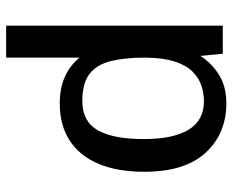

<svg xmlns="http://www.w3.org/2000/svg" viewBox="-84 -467 730 602"><g transform="rotate(90 281.0 -166.0)"><path d="M60.5 179.7V-499.5H148.4L155.3 -429.2Q178.2 -465.3 215.3 -488Q252.4 -510.7 303.7 -510.7Q398.9 -510.7 458.7 -445.8Q518.6 -380.9 518.6 -253.4Q518.6 -168.5 493.4 -109.4Q468.3 -50.3 420.4 -19.3Q372.6 11.7 303.7 11.7Q256.8 11.7 220.9 -4.4Q185.1 -20.5 160.6 -50.3V179.7ZM296.9 -59.1Q360.4 -59.1 388.2 -107.2Q416 -155.3 416 -252.9Q416 -343.3 387 -391.8Q357.9 -440.4 297.4 -440.4Q272.5 -440.4 248.3 -432.4Q224.1 -424.3 204.3 -404.5Q184.6 -384.8 172.9 -348.6Q161.1 -312.5 160.6 -255.9Q160.6 -192.9 171.4 -148.9Q182.1 -105 211.4 -82Q240.7 -59.1 296.9 -59.1Z"/></g></svg>

Font: Pontano Sans SemiBold
Style: Regular
Weight: 600
Designer: Vernon Adams
Foundry: Vernon Adams
Version: Version 2.001